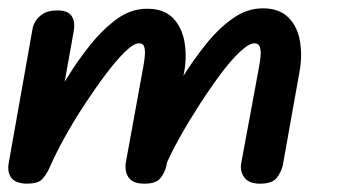

<svg xmlns="http://www.w3.org/2000/svg" viewBox="-27 -441 815 461"><path d="M36 0Q9 -1 -0.5 -15Q-10 -29 -6 -50L51 -371Q52 -379 58 -389.5Q64 -400 76.5 -408Q89 -416 111 -416Q136 -416 145 -402.5Q154 -389 150 -366L91 -36Q83 -20 73.5 -10Q64 0 36 0ZM320 0Q292 0 282 -14.5Q272 -29 275 -50L316 -275Q319 -290 320.5 -304.5Q322 -319 319.5 -328Q317 -337 307 -337Q294 -337 273.5 -317Q253 -297 228 -264Q203 -231 177 -191.5Q151 -152 128.5 -111.5Q106 -71 91 -36L83 -169Q106 -208 132.5 -251.5Q159 -295 190 -333.5Q221 -372 254.5 -396Q288 -420 326 -420Q367 -420 388.5 -397.5Q410 -375 416 -340Q422 -305 415 -267L372 -41Q368 -25 357.5 -12.5Q347 0 320 0ZM597 0Q571 0 560 -14.5Q549 -29 552 -48L594 -275Q597 -290 598.5 -304.5Q600 -319 597 -328Q594 -337 584 -337Q571 -337 549.5 -317Q528 -297 503 -263.5Q478 -230 452.5 -190.5Q427 -151 404.5 -111Q382 -71 368 -37L359 -169Q382 -208 408.5 -251Q435 -294 466 -333Q497 -372 531.5 -396.5Q566 -421 604 -421Q644 -421 666 -398.5Q688 -376 693.5 -340.5Q699 -305 692 -268L652 -44Q648 -27 637 -13.5Q626 0 597 0Z"/></svg>

Font: Edu QLD Beginner SemiBold
Style: Regular
Weight: 600
Designer: Tina and Corey Anderson
Foundry: Google for Education
Version: Version 1.003